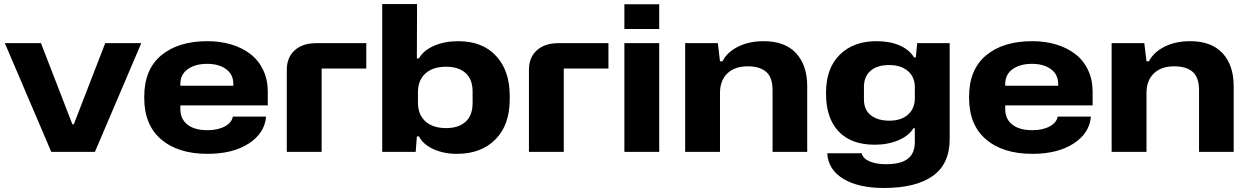

<svg xmlns="http://www.w3.org/2000/svg" viewBox="-20 -749 6163 947"><path d="M232.9 0 3.9 -536.1H182.1L336.9 -136.2H344.2L499 -536.1H676.8L448.2 0Z M1003.4 9.8Q858.4 9.8 774.9 -61.5Q691.4 -132.8 691.4 -266.1V-272Q691.4 -406.2 775.4 -476.1Q859.4 -545.9 1003.4 -545.9Q1066.4 -545.9 1120.4 -529.8Q1174.3 -513.7 1214.6 -482.9Q1254.9 -452.1 1277.8 -404.3Q1300.8 -356.4 1300.8 -296.9V-229H869.6V-210.9Q869.6 -162.1 904.5 -134.5Q939.5 -106.9 1003.4 -106.9Q1054.7 -106.9 1088.9 -125.5Q1123 -144 1128.4 -173.8H1292.5Q1285.2 -91.3 1206.5 -40.8Q1127.9 9.8 1003.4 9.8ZM869.6 -335V-326.2H1130.9V-335Q1130.9 -381.3 1095.5 -407.7Q1060.1 -434.1 1001.5 -434.1Q942.9 -434.1 906.2 -408Q869.6 -381.8 869.6 -335Z M1394.5 0V-403.8Q1394.5 -466.3 1433.8 -501.2Q1473.1 -536.1 1539.6 -536.1H1786.6V-411.1H1566.4V0Z M2233.4 9.8Q2168 9.8 2117.2 -13.7Q2066.4 -37.1 2046.4 -76.2H2036.1L2030.3 0H1865.2V-729H2037.1L2036.1 -460.9H2046.4Q2067.9 -500 2120.4 -522.9Q2172.9 -545.9 2240.2 -545.9Q2359.9 -545.9 2427 -472.9Q2494.1 -399.9 2494.1 -276.9V-258.8Q2494.1 -132.8 2423.8 -61.5Q2353.5 9.8 2233.4 9.8ZM2180.2 -117.2Q2241.7 -117.2 2276.4 -148.4Q2311 -179.7 2311 -241.2V-296.9Q2311 -357.9 2276.4 -388.9Q2241.7 -419.9 2180.2 -419.9Q2114.7 -419.9 2078.1 -386.5Q2041.5 -353 2041.5 -294.9V-242.2Q2041.5 -184.1 2078.1 -150.6Q2114.7 -117.2 2180.2 -117.2Z M2588.9 0V-403.8Q2588.9 -466.3 2628.2 -501.2Q2667.5 -536.1 2733.9 -536.1H2981V-411.1H2760.7V0Z M3059.6 -606V-728H3231.4V-606ZM3059.6 0V-536.1H3231.4V0Z M3359.4 0V-536.1H3520.5L3531.2 -446.8H3543.5Q3566.9 -492.2 3620.8 -519Q3674.8 -545.9 3746.6 -545.9Q3852.1 -545.9 3906.7 -486.3Q3961.4 -426.8 3961.4 -324.2V0H3790.5V-304.2Q3790.5 -367.7 3758.8 -394.8Q3727.1 -421.9 3668.5 -421.9Q3603 -421.9 3567.1 -386.5Q3531.2 -351.1 3531.2 -291V0Z M4339.8 178.2Q4214.4 178.2 4139.6 133.1Q4064.9 87.9 4060.1 6.8H4230Q4235.8 32.7 4269 46.9Q4302.2 61 4349.1 61Q4422.4 61 4457.3 34.4Q4492.2 7.8 4492.2 -48.8V-116.2H4484.9Q4463.4 -79.6 4411.4 -57.4Q4359.4 -35.2 4294.9 -35.2Q4177.7 -35.2 4116 -101.1Q4054.2 -167 4054.2 -286.1V-292Q4054.2 -412.1 4121.8 -479Q4189.5 -545.9 4303.2 -545.9Q4369.1 -545.9 4417.2 -524.9Q4465.3 -503.9 4488.3 -465.8H4497.1L4503.9 -536.1H4664.1V-63Q4664.1 60.1 4580.3 119.1Q4496.6 178.2 4339.8 178.2ZM4366.2 -153.8Q4425.8 -153.8 4459 -184.1Q4492.2 -214.4 4492.2 -264.2V-318.8Q4492.2 -369.6 4457.8 -398.9Q4423.3 -428.2 4366.2 -428.2Q4306.2 -428.2 4273.7 -399.7Q4241.2 -371.1 4241.2 -320.8V-257.8Q4241.2 -207.5 4275.1 -180.7Q4309.1 -153.8 4366.2 -153.8Z M5071.8 9.8Q4926.8 9.8 4843.3 -61.5Q4759.8 -132.8 4759.8 -266.1V-272Q4759.8 -406.2 4843.8 -476.1Q4927.7 -545.9 5071.8 -545.9Q5134.8 -545.9 5188.7 -529.8Q5242.7 -513.7 5283 -482.9Q5323.2 -452.1 5346.2 -404.3Q5369.1 -356.4 5369.1 -296.9V-229H4938V-210.9Q4938 -162.1 4972.9 -134.5Q5007.8 -106.9 5071.8 -106.9Q5123 -106.9 5157.2 -125.5Q5191.4 -144 5196.8 -173.8H5360.8Q5353.5 -91.3 5274.9 -40.8Q5196.3 9.8 5071.8 9.8ZM4938 -335V-326.2H5199.2V-335Q5199.2 -381.3 5163.8 -407.7Q5128.4 -434.1 5069.8 -434.1Q5011.2 -434.1 4974.6 -408Q4938 -381.8 4938 -335Z M5462.9 0V-536.1H5624L5634.8 -446.8H5647Q5670.4 -492.2 5724.4 -519Q5778.3 -545.9 5850.1 -545.9Q5955.6 -545.9 6010.3 -486.3Q6064.9 -426.8 6064.9 -324.2V0H5894V-304.2Q5894 -367.7 5862.3 -394.8Q5830.6 -421.9 5772 -421.9Q5706.5 -421.9 5670.7 -386.5Q5634.8 -351.1 5634.8 -291V0Z"/></svg>

Font: Hubot Sans Expanded
Style: Bold
Weight: 700
Width: 7
Designer: Deni Anggara
Foundry: GitHub
Version: Version 1.001;gftools[0.9.31]